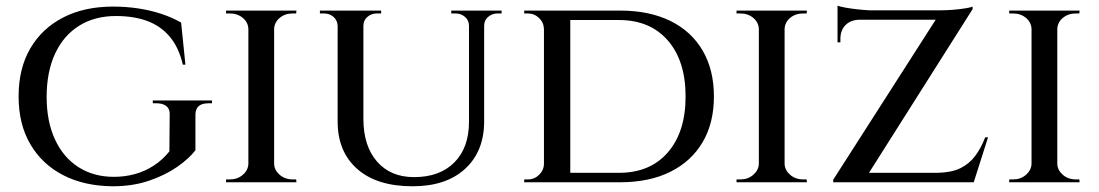

<svg xmlns="http://www.w3.org/2000/svg" viewBox="-20 -637 3840 671"><path d="M375 -614Q421 -614 463.5 -607.5Q506 -601 544 -588.5Q582 -576 613 -558L628 -411H619Q605 -471 573.5 -508.5Q542 -546 495 -563.5Q448 -581 385 -581Q311 -581 256.5 -547Q202 -513 172.5 -449.5Q143 -386 143 -298Q143 -213 172 -150Q201 -87 254 -53Q307 -19 378 -19Q416 -19 451 -28.5Q486 -38 517 -58Q548 -78 572 -108L573 -237Q574 -256 561.5 -266Q549 -276 528 -276H514V-286H721V-276H708Q663 -276 663 -236V-112Q641 -83 599.5 -54Q558 -25 501 -5.5Q444 14 373 14Q274 13 200.5 -25Q127 -63 86 -133Q45 -203 45 -300Q45 -398 86 -468Q127 -538 201 -576Q275 -614 375 -614Z M938 -600V0H848V-600ZM851 -64V0H770V-10Q770 -10 776.5 -10Q783 -10 784 -10Q810 -10 828.5 -26Q847 -42 848 -64ZM935 -64H938Q939 -42 957.5 -26Q976 -10 1003 -10Q1003 -10 1009 -10Q1015 -10 1015 -10L1016 0H935ZM935 -536V-600H1016L1015 -590Q1015 -590 1009 -590Q1003 -590 1003 -590Q976 -590 957.5 -574.5Q939 -559 938 -536ZM851 -536H848Q847 -559 828.5 -574.5Q810 -590 783 -590Q783 -590 776.5 -590Q770 -590 770 -590V-600H851Z M1250 -600V-222Q1250 -127 1297.5 -72.5Q1345 -18 1427 -18Q1517 -18 1568 -69.5Q1619 -121 1619 -211V-600H1672V-213Q1672 -108 1605.5 -47Q1539 14 1422 14Q1297 14 1228.5 -46.5Q1160 -107 1160 -212V-600ZM1162 -600V-547H1160Q1159 -566 1145.5 -578Q1132 -590 1112 -590Q1112 -590 1105 -590Q1098 -590 1098 -590V-600ZM1312 -600V-590Q1312 -590 1304.5 -590Q1297 -590 1297 -590Q1278 -590 1264 -578Q1250 -566 1250 -547H1248V-600ZM1621 -600V-547H1619Q1619 -566 1605 -578Q1591 -590 1572 -590Q1572 -590 1564.5 -590Q1557 -590 1557 -590V-600ZM1733 -600V-590Q1733 -590 1726 -590Q1719 -590 1719 -590Q1700 -590 1686 -578Q1672 -566 1672 -547H1670V-600Z M2147 -600Q2249 -600 2322.5 -564Q2396 -528 2435.5 -460.5Q2475 -393 2475 -300Q2475 -207 2435.5 -140Q2396 -73 2322.5 -36.5Q2249 0 2147 0H1931L1929 -33Q2001 -33 2048 -33Q2095 -33 2119 -33Q2143 -33 2143 -33Q2252 -33 2314 -104.5Q2376 -176 2376 -300Q2376 -424 2314 -495.5Q2252 -567 2143 -567Q2143 -567 2118.5 -567Q2094 -567 2044 -567Q1994 -567 1919 -567V-600ZM1973 -600V0H1881V-600ZM1884 -65V0H1812V-10Q1812 -10 1818 -10Q1824 -10 1825 -10Q1848 -10 1864.5 -26.5Q1881 -43 1881 -65ZM1883 -536H1881Q1880 -559 1863.5 -574.5Q1847 -590 1824 -590Q1824 -590 1818 -590Q1812 -590 1812 -590V-600H1883Z M2722 -600V0H2632V-600ZM2635 -64V0H2554V-10Q2554 -10 2560.5 -10Q2567 -10 2568 -10Q2594 -10 2612.5 -26Q2631 -42 2632 -64ZM2719 -64H2722Q2723 -42 2741.5 -26Q2760 -10 2787 -10Q2787 -10 2793 -10Q2799 -10 2799 -10L2800 0H2719ZM2719 -536V-600H2800L2799 -590Q2799 -590 2793 -590Q2787 -590 2787 -590Q2760 -590 2741.5 -574.5Q2723 -559 2722 -536ZM2635 -536H2632Q2631 -559 2612.5 -574.5Q2594 -590 2567 -590Q2567 -590 2560.5 -590Q2554 -590 2554 -590V-600H2635Z M3379 -614Q3379 -614 3379 -609.5Q3379 -605 3379 -605L2996 0H2892V-9L3250 -568H2907V-601H3269Q3290 -601 3313 -603Q3336 -605 3354.5 -608Q3373 -611 3379 -614ZM3381 -33 3374 0H2957V-33ZM3433 -157 3383 0H3222L3256 -33Q3305 -34 3336 -49Q3367 -64 3388 -92Q3409 -120 3423 -157ZM2907 -570H2982V-568Q2952 -567 2934.5 -549Q2917 -531 2917 -501V-489H2907ZM2907 -617Q2915 -614 2934 -610.5Q2953 -607 2975.5 -604.5Q2998 -602 3018 -601L2907 -591Z M3675 -600V0H3585V-600ZM3588 -64V0H3507V-10Q3507 -10 3513.5 -10Q3520 -10 3521 -10Q3547 -10 3565.5 -26Q3584 -42 3585 -64ZM3672 -64H3675Q3676 -42 3694.5 -26Q3713 -10 3740 -10Q3740 -10 3746 -10Q3752 -10 3752 -10L3753 0H3672ZM3672 -536V-600H3753L3752 -590Q3752 -590 3746 -590Q3740 -590 3740 -590Q3713 -590 3694.5 -574.5Q3676 -559 3675 -536ZM3588 -536H3585Q3584 -559 3565.5 -574.5Q3547 -590 3520 -590Q3520 -590 3513.5 -590Q3507 -590 3507 -590V-600H3588Z"/></svg>

Font: Cinzel Eorzea
Style: Regular
Weight: 500
Designer: Natanael Gama
Version: Version 2.000